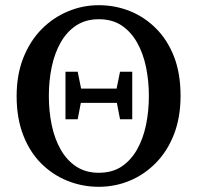

<svg xmlns="http://www.w3.org/2000/svg" viewBox="-20 -703 761 739"><path d="M232 -244V-427H279L295 -348V-327L279 -244ZM442 -244 426 -327V-348L442 -427H489V-244ZM360 16Q298 16 241 -6.5Q184 -29 139.5 -73Q95 -117 69.5 -182.5Q44 -248 44 -333Q44 -416 70 -481Q96 -546 140 -590.5Q184 -635 241 -659Q298 -683 360 -683Q423 -683 479.5 -660.5Q536 -638 580.5 -593.5Q625 -549 650 -484.5Q675 -420 675 -334Q675 -252 650 -187Q625 -122 580.5 -76.5Q536 -31 479.5 -7.5Q423 16 360 16ZM360 -38Q412 -38 448 -62Q484 -86 507.5 -127.5Q531 -169 542 -222Q553 -275 553 -334Q553 -392 542 -445Q531 -498 507.5 -539.5Q484 -581 448 -605Q412 -629 360 -629Q310 -629 273.5 -605Q237 -581 213.5 -539.5Q190 -498 179 -445Q168 -392 168 -334Q168 -275 179 -222Q190 -169 213.5 -127.5Q237 -86 273.5 -62Q310 -38 360 -38ZM255 -307V-362H465V-307Z"/></svg>

Font: Source Serif 4 18pt Medium
Style: Regular
Weight: 500
Designer: Frank Grießhammer
Foundry: Adobe Systems Incorporated
Version: Version 4.004;hotconv 1.0.116;makeotfexe 2.5.65601